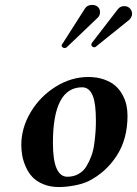

<svg xmlns="http://www.w3.org/2000/svg" viewBox="-20 -753 559 783"><path d="M195.8 -169.9Q195.8 -32.2 254.9 -32.2Q280.3 -32.2 300.3 -43.5Q320.3 -54.7 332.3 -74.5Q344.2 -94.2 352.5 -116.7Q360.8 -139.2 364.5 -167Q368.2 -194.8 369.6 -215.8Q371.1 -236.8 371.1 -259.8Q371.1 -330.6 358.9 -360.8Q345.2 -397 314.9 -397Q195.8 -397 195.8 -169.9ZM220.2 9.8Q184.1 9.8 155.8 -2.2Q127.4 -14.2 111.1 -32.2Q94.7 -50.3 84.5 -74.2Q74.2 -98.1 70.6 -119.4Q66.9 -140.6 66.9 -162.1Q66.9 -231.4 105.2 -295.7Q143.6 -359.9 207 -399.4Q270.5 -439 339.8 -439Q375.5 -439 403.6 -429.2Q431.6 -419.4 449.5 -404.1Q467.3 -388.7 479 -367.4Q490.7 -346.2 495.4 -325Q500 -303.7 500 -280.8Q500 -185.5 455.8 -117.7Q411.6 -49.8 340.8 -14.2Q317.4 -2.9 283.4 3.4Q249.5 9.8 220.2 9.8ZM387.2 -696.8Q385.3 -687.5 378.9 -681.2L252 -560.1Q249 -557.1 243.2 -557.1Q238.3 -557.1 234.4 -560.8Q230.5 -564.5 231.9 -569.8Q231.9 -572.3 233.9 -573.2L327.1 -719.2Q336.4 -732.9 356 -732.9Q372.1 -732.9 381.1 -722.7Q390.1 -712.4 387.2 -696.8ZM518.1 -690.9Q513.7 -677.7 506.8 -671.9L370.1 -562Q368.2 -560.1 363.8 -560.1Q359.4 -560.1 355.5 -564Q351.6 -567.9 353 -573.2Q353 -576.2 354 -577.1L460.9 -715.8Q470.2 -728 486.8 -728Q502.4 -728 511.5 -716.8Q520.5 -705.6 518.1 -690.9Z"/></svg>

Font: Common Serif
Style: Bold Italic
Weight: 700
Italic angle: -12°
Designer: Philipp H. Poll, Khaled Hosny
Foundry: Stefan Peev, Context Ltd.
Version: Version 1.026